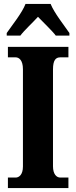

<svg xmlns="http://www.w3.org/2000/svg" viewBox="-20 -951 384 971"><path d="M14 -784V-771H83C103 -798 146 -837 172 -866C197 -840 248 -791 262 -771H331V-784C305 -822 254 -886 236 -931H109C92 -886 40 -822 14 -784ZM20 0H326V-53H285C266 -53 248 -70 248 -110V-600C248 -647 262 -661 285 -661H326V-714H20V-661H59C76 -661 96 -647 96 -601V-109C96 -67 76 -53 59 -53H20Z"/></svg>

Font: Noto Serif Devanagari ExtraCondensed ExtraBold
Style: Regular
Weight: 800
Width: 2
Designer: Universal Thirst, Indian Type Foundry and the Monotype Design Team
Foundry: Monotype Imaging Inc.
Version: Version 2.004